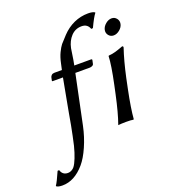

<svg xmlns="http://www.w3.org/2000/svg" viewBox="-254 -816 1032 1166"><g transform="rotate(-20 262.0 -233.5)"><path d="M520 -534.4Q507.8 -549.8 512.2 -569.8Q516.6 -589.8 535.4 -605.5Q554.2 -621.1 574.2 -621.1Q594.2 -621.1 606.4 -605.5Q618.7 -589.8 614.3 -569.8Q609.9 -549.8 591.1 -534.4Q572.3 -519 552.2 -519Q532.2 -519 520 -534.4ZM452.1 -234.9Q478 -356.9 479.5 -411.1L481.9 -414.1Q493.7 -415 504.2 -416.7Q514.6 -418.5 525.4 -421.6Q536.1 -424.8 542.2 -426.8Q548.3 -428.7 560.5 -433.1L576.2 -439Q585 -439 583 -429.2Q557.6 -354.5 535.2 -251L520.5 -180.2Q497.1 -65.9 492.2 0L489.3 2.9Q476.1 0 441.9 0Q426.3 0 413.8 0.7Q401.4 1.5 397 2L392.6 2.9L392.1 0Q416 -66.4 440.4 -180.2ZM147 -235.8 174.8 -384.8H108.9Q103.5 -384.8 105 -391.1L108.9 -409.2Q110.4 -416.5 117.2 -422.9Q124 -429.2 136.2 -429.2H184.1L192.9 -469.2Q200.7 -506.8 213.9 -534.2Q227.1 -561.5 239.3 -577.1Q251.5 -591.8 280.3 -622.1Q314.9 -658.7 358.9 -678.7Q402.8 -698.2 450.2 -698.2Q480.5 -698.2 493.7 -689V-686Q477.1 -665.5 448.2 -604L437 -603Q424.8 -638.2 386.7 -638.2Q346.2 -638.2 318.4 -608.9Q291 -579.6 281.7 -535.2Q280.3 -527.8 275.4 -494.1Q270.5 -459.5 266.1 -439L264.2 -429.2H372.1Q376 -429.2 377.7 -427.5Q379.4 -425.8 378.9 -422.9L373.5 -397.9Q372.1 -392.1 363.8 -388.4Q355.5 -384.8 347.7 -384.8H254.9L188.5 -66.9Q174.3 0.5 147.9 60.3Q121.6 120.1 91.8 154.8Q26.4 231 -51.3 231Q-79.1 231 -90.3 222.2L-90.8 219.2Q-77.6 200.7 -49.8 137.2L-39.6 136.2Q-29.3 170.9 5.9 170.9Q18.1 170.9 28.3 165.3Q38.6 159.7 45.4 152.3Q52.2 145 60.1 129.4Q67.9 113.8 72.3 102.1L84.5 67.9Q89.8 52.2 95.7 28.3Q101.6 3.9 108.6 -30.5Q115.7 -64.9 121.1 -92.8L134.3 -167Z"/></g></svg>

Font: Linux Biolinum G
Style: Italic
Weight: 400
Italic angle: -12°
Designer: Philipp H. Poll
Foundry: Philipp H. Poll
Version: Version 0.5.1